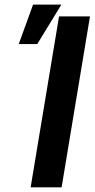

<svg xmlns="http://www.w3.org/2000/svg" viewBox="-20 -797 403 817"><path d="M362.9 -727.3 242.2 0H110.4L231.2 -727.3ZM59.7 -609.4 120.7 -777.3H241.1L138.5 -609.4Z"/></svg>

Font: Inter UI Semi Bold
Style: Italic
Weight: 600
Italic angle: -9.39999°
Designer: Rasmus Andersson
Foundry: rsms
Version: 3.2;8d6f07862